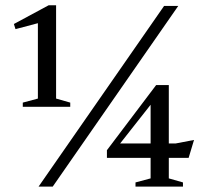

<svg xmlns="http://www.w3.org/2000/svg" viewBox="-20 -692 769 712"><path d="M120.5 -326.5V-606L37.5 -584L31.5 -603L160.5 -672.5H188V-326.5L240.5 -311.5V-296H64.5V-311.5ZM123 0 588.5 -670H641L175.5 0ZM559 -376.5H606V-160H631.5L699.5 -173L679.5 -106.5H606V-30.5L658.5 -15.5V0H482.5V-15.5L538.5 -30.5V-106.5H376.5V-135ZM538.5 -160V-303.5L425.5 -160Z"/></svg>

Font: Newsreader Text
Style: Regular
Weight: 400
Designer: Hugues Gentile
Foundry: Production Type
Version: Version 1.002